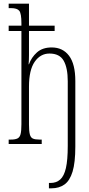

<svg xmlns="http://www.w3.org/2000/svg" viewBox="-20 -780 483 1040"><path d="M245 240V211H254Q285 211 306 192.5Q327 174 337 130.5Q347 87 347 10V-340Q347 -412 325 -451Q303 -490 248 -490Q199 -490 168 -445.5Q137 -401 137 -311V-106Q137 -70 141.5 -52.5Q146 -35 158 -29.5Q170 -24 193 -24H206V0H27V-24H40Q62 -24 74.5 -30Q87 -36 91.5 -53.5Q96 -71 96 -107V-612H27V-641H96V-654Q96 -707 84.5 -721.5Q73 -736 40 -736H27V-760H137V-641H276V-612H137V-481Q137 -469 136.5 -456.5Q136 -444 135 -432H137Q150 -469 180 -496Q210 -523 260 -523Q320 -523 354 -478Q388 -433 388 -341V14Q388 101 373 150Q358 199 329 219.5Q300 240 259 240Z"/></svg>

Font: Noto Serif ExtraCondensed ExtraLight
Style: Regular
Weight: 200
Width: 2
Designer: Monotype Design Team
Foundry: Monotype Imaging Inc.
Version: Version 2.015